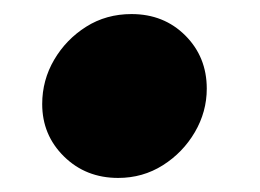

<svg xmlns="http://www.w3.org/2000/svg" viewBox="-20 -421 370 273"><path d="M148 -168Q102 -168 71 -198.5Q40 -229 40 -273Q40 -307 57 -336Q74 -365 102.5 -383Q131 -401 167 -401Q213 -401 243.5 -370.5Q274 -340 274 -295Q274 -262 257 -233Q240 -204 211.5 -186Q183 -168 148 -168Z"/></svg>

Font: Lemonada SemiBold
Style: Regular
Weight: 600
Designer: Mohamed Gaber (Arabic), Eduardo Tunni (Latin)
Foundry: Kief Type Foundry
Version: Version 4.005; ttfautohint (v1.8.3)